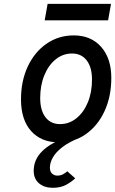

<svg xmlns="http://www.w3.org/2000/svg" viewBox="-20 -700 576 960"><path d="M276 12Q186 12 135.5 -44.8Q85 -101.5 85 -203Q85 -295.5 119 -367.8Q153 -440 212.8 -481.5Q272.5 -523 349 -523Q435 -523 485.8 -465.5Q536.5 -408 536.5 -311Q536.5 -217.5 502.8 -144.5Q469 -71.5 410 -29.8Q351 12 276 12ZM280 -79.5Q326 -79.5 362.2 -108.8Q398.5 -138 419.2 -188.2Q440 -238.5 440 -302.5Q440 -363.5 413.5 -398Q387 -432.5 340 -432.5Q295 -432.5 258.8 -403.5Q222.5 -374.5 201.8 -324Q181 -273.5 181 -210Q181 -148.5 207.2 -114Q233.5 -79.5 280 -79.5ZM244 239Q201.5 239 175 216.5Q148.5 194 148.5 154Q148.5 97.5 191.8 55.2Q235 13 308.5 -10H376Q324.5 10.5 292 35.5Q259.5 60.5 244.5 87Q229.5 113.5 229.5 138Q229.5 158.5 240.5 168.2Q251.5 178 266.5 178Q283.5 178 295.8 171Q308 164 316.5 156.5L356 191.5Q339.5 208 311.8 223.5Q284 239 244 239ZM203.5 -598.5 218 -680.5H535L520.5 -598.5Z"/></svg>

Font: Overpass Medium
Style: Italic
Weight: 500
Italic angle: -10°
Designer: Delve Withrington, Dave Bailey, Thomas Jockin
Foundry: Delve Fonts LLC
Version: Version 4.000